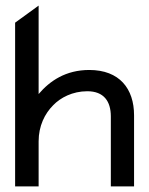

<svg xmlns="http://www.w3.org/2000/svg" viewBox="-20 -666 532 686"><path d="M34 0H118V-161C118 -216 140 -260 170 -290C196 -317 239 -340 292 -340C351 -340 376 -304 376 -250V0H459V-254C459 -349 407 -416 299 -416C215 -416 158 -377 118 -330V-646L34 -585Z"/></svg>

Font: Charger Sport
Style: SeBdExt
Weight: 600
Designer: Jasper
Foundry: Cannot Into Space Fonts
Version: Version 1.1